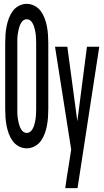

<svg xmlns="http://www.w3.org/2000/svg" viewBox="-20 -763 540 998"><path d="M119 8Q97 8 77.5 -2.5Q58 -13 45.5 -30.5Q33 -48 25.5 -68.5Q18 -89 14 -110Q10 -131 8.5 -153Q7 -175 7 -196V-539Q7 -560 8.5 -582Q10 -604 14 -625Q18 -646 25.5 -666.5Q33 -687 45.5 -704.5Q58 -722 77.5 -732.5Q97 -743 119 -743Q140 -743 160 -732.5Q180 -722 192.5 -704.5Q205 -687 212.5 -666.5Q220 -646 224 -625Q228 -604 229.5 -582Q231 -560 231 -539V-196Q231 -175 229.5 -153Q228 -131 224 -110Q220 -89 212.5 -68.5Q205 -48 192.5 -30.5Q180 -13 160 -2.5Q140 8 119 8ZM119 -72Q128 -72 135.5 -77Q143 -82 148 -90.5Q153 -99 156 -107.5Q159 -116 161 -124.5Q163 -133 164.5 -142Q166 -151 166.5 -160Q167 -169 167.5 -178Q168 -187 168 -196V-539Q168 -548 167.5 -557Q167 -566 166.5 -575Q166 -584 164.5 -593Q163 -602 161 -610.5Q159 -619 156 -627.5Q153 -636 148 -644.5Q143 -653 135.5 -658Q128 -663 119 -663Q110 -663 102.5 -658Q95 -653 90 -644.5Q85 -636 82 -627.5Q79 -619 77 -610.5Q75 -602 73.5 -593Q72 -584 71 -575Q70 -566 70 -557Q70 -548 70 -539V-196Q70 -187 70 -178Q70 -169 71 -160Q72 -151 73.5 -142Q75 -133 77 -124.5Q79 -116 82 -107.5Q85 -99 90 -90.5Q95 -82 102.5 -77Q110 -72 119 -72ZM319 215Q323 186 327.5 156.5Q332 127 337 98L350 14L266 -520H330L382 -133L432 -520H496L383 215Z"/></svg>

Font: Iosevka Fixed Medium
Style: Regular
Weight: 500
Monospace: yes
Designer: Belleve Invis
Foundry: Belleve Invis
Version: Version 32.3.0